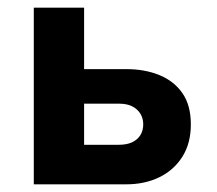

<svg xmlns="http://www.w3.org/2000/svg" viewBox="-20 -480 566 500"><path d="M199 -460V-300H309Q357 -300 395 -284.5Q433 -269 455 -237.5Q477 -206 477 -156Q477 -107 455 -72Q433 -37 395 -18.5Q357 0 309 0H68V-460ZM199 -103H290Q310 -103 324 -109.5Q338 -116 345.5 -128Q353 -140 353 -156Q353 -172 345.5 -184Q338 -196 324.5 -203Q311 -210 290 -210H199Z"/></svg>

Font: Venryn Sans SemiBold
Style: Regular
Weight: 600
Designer: Owen Earl, indestructible type* (font) & Cristiano Sobral (main changes)
Version: Version 3.60;October 28, 2020;FontCreator 13.0.0.2681 64-bit